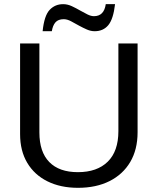

<svg xmlns="http://www.w3.org/2000/svg" viewBox="-20 -898 762 928"><path d="M356.9 9.8Q272.5 9.8 209.5 -21.5Q146.5 -52.7 111.8 -110.8Q77.1 -168.9 77.1 -250V-688H170.4V-257.8Q170.4 -163.6 218.3 -114.7Q266.1 -65.9 356.4 -65.9Q449.2 -65.9 500.7 -116.5Q552.2 -167 552.2 -264.2V-688H645V-258.8Q645 -175.3 609.6 -115.2Q574.2 -55.2 509.5 -22.7Q444.8 9.8 356.9 9.8ZM437.5 -747.1Q418.9 -747.1 399.9 -755.4Q380.9 -763.7 362.3 -773.9Q342.3 -785.2 323.5 -795.2Q304.7 -805.2 288.1 -805.2Q261.2 -805.2 248 -790Q234.9 -774.9 230.5 -747.1H186Q193.8 -822.8 220 -850.3Q246.1 -877.9 285.2 -877.9Q306.2 -877.9 327.1 -868.2Q348.1 -858.4 368.2 -846.7Q386.2 -836.4 403.1 -828.1Q419.9 -819.8 434.1 -819.8Q482.9 -819.8 491.2 -877.9H536.1Q527.8 -805.7 503.4 -776.4Q479 -747.1 437.5 -747.1Z"/></svg>

Font: Arimo
Style: Regular
Weight: 400
Designer: Steve Matteson
Foundry: Monotype Imaging Inc.
Version: Version 1.33